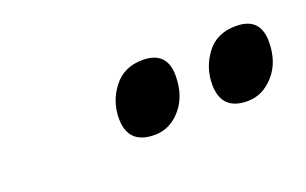

<svg xmlns="http://www.w3.org/2000/svg" viewBox="-34 -844 509 319"><g transform="rotate(-20 221.0 -685.0)"><path d="M267 -704Q267 -747 224 -747Q191 -747 172.5 -723Q154 -699 154 -669Q154 -623 201 -623Q228 -623 247.5 -645.5Q267 -668 267 -704ZM432 -704Q432 -747 389 -747Q355 -747 337 -723Q319 -699 319 -669Q319 -623 365 -623Q392 -623 412 -645.5Q432 -668 432 -704Z"/></g></svg>

Font: Noto Sans Display Condensed
Style: Bold Italic
Weight: 700
Width: 3
Designer: Monotype Design team
Foundry: Monotype Imaging Inc.
Version: 1.000